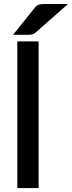

<svg xmlns="http://www.w3.org/2000/svg" viewBox="-20 -949 363 969"><path d="M67.4 -740.2H174.8V0H67.4ZM203.1 -928.7H323.2L160.6 -785.6Q151.9 -777.8 143.6 -775.4Q136.2 -773.4 123.5 -773.4H45.9L155.8 -910.2Q158.7 -914.6 165 -919.9Q168 -922.4 174.8 -925.3Q179.7 -927.2 187.5 -928.2Q191.9 -928.7 203.1 -928.7Z"/></svg>

Font: Lato-SemiBold
Style: Regular
Weight: 500
Designer: Lukasz Dziedzic with Adam Twardoch and Botio Nikoltchev
Foundry: tyPoland Lukasz Dziedzic
Version: ""